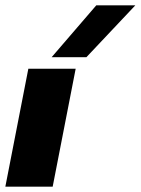

<svg xmlns="http://www.w3.org/2000/svg" viewBox="-26 -698 526 718"><path d="M80 -441H257L171 0H-6ZM334 -678H480L297 -484H167Z"/></svg>

Font: Teachers ExtraBold
Style: Italic
Weight: 800
Designer: Alfredo Marco Pradil & Chank Diesel
Version: Version 0.009